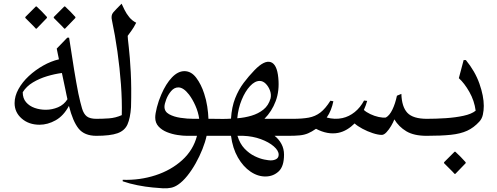

<svg xmlns="http://www.w3.org/2000/svg" viewBox="-20 -735 2691 1039"><path d="M354 -531Q369 -431 381 -358Q393 -285 404 -229Q415 -178 424 -148Q433 -118 450 -105Q467 -92 502 -92Q522 -92 531.5 -78Q541 -64 541 -47Q541 -30 531.5 -15Q522 0 502 0Q437 0 405.5 -39Q374 -78 353 -162Q324 -108 281 -84Q238 -60 194 -60Q136 -60 97.5 -93.5Q59 -127 59 -177Q59 -215 80 -253Q101 -291 136 -323.5Q171 -356 213.5 -380Q256 -404 299 -414Q296 -428 293 -442.5Q290 -457 287 -472L344 -531ZM103 -236Q103 -203 121 -182Q139 -161 167.5 -151Q196 -141 228 -141Q262 -141 294 -154.5Q326 -168 345 -198Q342 -210 339.5 -223Q337 -236 334 -250Q330 -270 325 -292.5Q320 -315 315 -340Q276 -335 234.5 -322.5Q193 -310 158 -289Q123 -268 103 -236ZM328 -580Q327 -582 316 -593Q305 -604 292 -617Q279 -630 271 -638V-643L328 -700H332Q346 -687 361 -672Q376 -657 388 -643V-638L332 -580ZM174 -580Q173 -582 162 -593Q151 -604 138 -617Q125 -630 117 -638V-643L174 -700H178Q192 -687 207 -672Q222 -657 234 -643V-638L178 -580Z M717 -612Q704 -586 692 -570Q680 -554 671 -541Q671 -530 677 -479Q683 -428 687.5 -345Q692 -262 689 -155Q685 -96 670 -62Q655 -28 616 -14Q577 0 500 0Q466 0 448.5 -14.5Q431 -29 431 -47Q431 -64 448.5 -78Q466 -92 500 -92Q535 -92 570 -94.5Q605 -97 639 -112Q641 -191 634.5 -279Q628 -367 615.5 -455.5Q603 -544 586 -624Q579 -652 593 -668Q607 -684 638 -715Q644 -702 654 -681.5Q664 -661 679.5 -642Q695 -623 717 -612Z M1134 -92Q1155 -92 1164.5 -79Q1174 -66 1174 -46Q1174 -27 1164.5 -13.5Q1155 0 1134 0H1098Q1091 33 1075.5 72Q1060 111 1039 148.5Q1018 186 993.5 216.5Q969 247 944 264Q925 277 906 281Q887 285 862 284Q843 283 805.5 279.5Q768 276 724.5 267.5Q681 259 644 246V238Q737 241 821.5 213.5Q906 186 966 131.5Q1026 77 1046 0H992Q970 0 940.5 -4.5Q911 -9 883.5 -20Q856 -31 838 -50.5Q820 -70 820 -99Q820 -119 829 -154.5Q838 -190 853 -224Q878 -282 910.5 -316Q943 -350 978 -350Q1015 -350 1042 -314Q1069 -278 1085 -228Q1096 -195 1101.5 -159Q1107 -123 1108 -92ZM1027 -92H1058Q1053 -128 1037.5 -163Q1022 -198 1003 -223Q973 -262 945 -262Q923 -262 906 -242Q889 -222 879.5 -197Q870 -172 870 -157Q870 -131 895 -117Q920 -103 956.5 -97.5Q993 -92 1027 -92Z M1488 102Q1488 80 1461.5 57Q1435 34 1391.5 18Q1348 2 1297 0H1265Q1278 43 1303.5 69.5Q1329 96 1358 110Q1387 124 1411 128.5Q1435 133 1444 133Q1463 133 1475.5 125.5Q1488 118 1488 102ZM1385 -297Q1359 -297 1333 -269Q1307 -241 1288 -195Q1269 -149 1264 -95Q1304 -98 1341 -109Q1378 -120 1405.5 -142Q1433 -164 1444 -202Q1449 -223 1441 -245Q1433 -267 1418 -282Q1403 -297 1385 -297ZM1134 0Q1099 0 1081.5 -14.5Q1064 -29 1064 -46Q1064 -63 1081.5 -77.5Q1099 -92 1135 -92Q1155 -92 1179.5 -91.5Q1204 -91 1230 -93Q1234 -156 1252.5 -203Q1271 -250 1298.5 -286.5Q1326 -323 1357 -355Q1410 -410 1444.5 -399Q1479 -388 1486 -314Q1493 -244 1472 -188Q1451 -132 1411 -92H1543Q1564 -92 1574.5 -77Q1585 -62 1584 -44Q1583 -28 1573 -14Q1563 0 1543 0H1466Q1489 18 1503 44Q1517 70 1517 102Q1517 165 1488.5 192Q1460 219 1419 220Q1376 221 1336 194Q1296 167 1267.5 117.5Q1239 68 1230 0Z M1950 -191 1967 -189Q1960 -164 1949 -140Q1962 -128 1984 -117.5Q2006 -107 2029 -102Q2052 -97 2068 -99Q2088 -110 2103.5 -142Q2119 -174 2128 -217L2152 -227Q2154 -157 2184.5 -124.5Q2215 -92 2291 -92Q2311 -92 2320.5 -77Q2330 -62 2330 -45Q2329 -28 2319 -14Q2309 0 2289 0Q2220 0 2179 -24.5Q2138 -49 2114 -89Q2108 -73 2096.5 -53.5Q2085 -34 2071.5 -19.5Q2058 -5 2046 -5Q2026 -5 1997 -14.5Q1968 -24 1941 -38.5Q1914 -53 1899 -67Q1880 -48 1857.5 -34.5Q1835 -21 1810 -16Q1753 -5 1690 -38Q1667 -22 1647 -13.5Q1627 -5 1602 -2.5Q1577 0 1539 0Q1511 0 1492.5 -13.5Q1474 -27 1474 -46Q1474 -66 1492.5 -79Q1511 -92 1539 -92H1564Q1616 -92 1651 -98.5Q1686 -105 1713.5 -126Q1741 -147 1768 -190L1784 -187Q1779 -163 1770.5 -141Q1762 -119 1748 -99Q1792 -87 1833 -96Q1869 -104 1899.5 -128.5Q1930 -153 1950 -191Z M2501 -410Q2551 -349 2574.5 -282Q2598 -215 2598 -162Q2598 -137 2593 -114.5Q2588 -92 2574 -77Q2544 -44 2508 -27.5Q2472 -11 2419.5 -5.5Q2367 0 2287 0Q2260 0 2239 -14.5Q2218 -29 2218 -45Q2217 -63 2238.5 -77.5Q2260 -92 2287 -92Q2339 -92 2392 -95.5Q2445 -99 2488.5 -108.5Q2532 -118 2554 -136Q2547 -190 2520 -237.5Q2493 -285 2463 -312L2489 -410ZM2440 206Q2439 204 2428 193Q2417 182 2404 169Q2391 156 2383 148V143L2440 86H2444Q2458 99 2473 114Q2488 129 2500 143V148L2444 206Z"/></svg>

Font: Bona Nova SC
Style: Regular
Weight: 400
Designer: Mateusz Machalski
Foundry: Capitalics
Version: Version 4.001; ttfautohint (v1.8.4.7-5d5b)